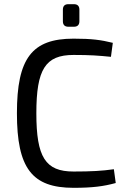

<svg xmlns="http://www.w3.org/2000/svg" viewBox="-20 -887 610 919"><path d="M307 -867C290 -867 281 -858 281 -841V-785C281 -768 290 -759 307 -759H334C351 -759 360 -768 360 -785V-841C360 -858 351 -867 334 -867ZM525 -77C469 -69 417 -66 332 -66C197 -66 154 -135 154 -345C154 -555 197 -624 332 -624C412 -624 451 -621 511 -615L520 -682C463 -696 419 -702 332 -702C133 -702 61 -608 61 -345C61 -82 133 12 332 12C422 12 476 5 534 -11Z"/></svg>

Font: SnT
Style: Regular
Weight: 400
Designer: Natanael Gama
Version: Version 1.001;PS 001.001;hotconv 1.0.70;makeotf.lib2.5.58329